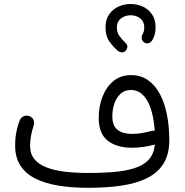

<svg xmlns="http://www.w3.org/2000/svg" viewBox="-20 -893 908 944"><path d="M498.9 -758.5Q498.9 -715.9 516.6 -690.8Q534.3 -665.7 556.4 -645.6Q564.5 -637.8 576.2 -635.9Q587.9 -634.1 596.3 -642Q601.6 -646.9 604.2 -653.7Q606.8 -660.5 605.9 -667.5Q605 -674.6 599.4 -679.9Q578.6 -699.8 566.6 -716.6Q554.6 -733.3 554.6 -758.5Q554.6 -770.1 546.4 -778.1Q538.3 -786.1 526.7 -786.1Q515.3 -786.1 507.1 -778.1Q498.9 -770.1 498.9 -758.5ZM498.9 -758.5Q498.9 -747 507.1 -738.8Q515.3 -730.7 526.7 -730.7Q538.3 -730.7 546.4 -738.8Q554.6 -747 554.6 -758.5Q554.6 -782 568.2 -796.3Q581.8 -810.5 601.9 -815.4Q622 -820.3 642 -815.7Q662 -811 675.7 -796.7Q689.3 -782.3 689.3 -758.5Q689.3 -747.3 697.4 -739.1Q705.6 -730.9 716.9 -730.9Q728.7 -730.9 736.8 -739.1Q744.9 -747.3 744.9 -758.5Q744.9 -797.1 727.3 -822.6Q709.6 -848.2 681.4 -860.8Q653.2 -873.5 621.9 -873.4Q590.6 -873.3 562.4 -860.6Q534.2 -847.8 516.6 -822.3Q498.9 -796.8 498.9 -758.5ZM679.3 -721.3Q674.8 -710.3 677.4 -700.1Q679.9 -689.9 689.8 -684Q702.3 -676.3 713.7 -681.9Q725.2 -687.5 730.4 -698.5Q735.3 -706.7 738.4 -716.3Q741.6 -725.8 743.3 -736.6Q744.9 -747.3 744.9 -758.5Q744.9 -770.3 736.8 -778.4Q728.7 -786.4 716.9 -786.4Q705.6 -786.4 697.4 -778.4Q689.3 -770.3 689.3 -758.5Q689.3 -746.9 686.6 -737.8Q683.9 -728.8 679.3 -721.3ZM54.5 -177Q54.5 -119.4 79.9 -79.7Q105.2 -39.9 152.6 -15.7Q200 8.5 266.3 19.5Q332.5 30.4 414.5 30.4Q508.3 30.4 582 18.9Q655.8 7.3 707.2 -19.4Q758.5 -46.2 785.5 -91.2Q812.4 -136.3 812.4 -203.3Q812.4 -269.2 801.1 -327.2Q789.9 -385.3 766.8 -429.4Q743.7 -473.4 708.1 -498.6Q672.4 -523.7 623.8 -523.7Q573.7 -523.7 538.2 -494.9Q502.8 -466 484.1 -418Q465.4 -370.1 465.4 -312.7Q465.4 -236.4 509.4 -201.5Q553.5 -166.6 629.9 -166.6Q656.2 -166.6 685.6 -170.8Q715 -175 743.3 -182.9Q757.1 -186.5 764.2 -199.6Q771.2 -212.7 766.4 -226.8Q762.6 -238.9 750.7 -245.8Q738.8 -252.8 725.2 -249.3Q703.3 -243.2 678 -238.9Q652.7 -234.6 629.2 -234.6Q584.1 -234.6 558.2 -254.4Q532.3 -274.1 532.3 -321.7Q532.3 -355 542.6 -384.5Q552.8 -413.9 573.1 -432.3Q593.4 -450.6 623.5 -450.6Q655.3 -450.6 677.9 -430.6Q700.4 -410.6 714.8 -376Q729.1 -341.4 735.7 -296.6Q742.3 -251.8 742.3 -202Q742.3 -153.3 722 -122.1Q701.7 -90.9 660.9 -73.5Q620.2 -56.2 558.7 -49.4Q497.1 -42.6 414.5 -42.6Q352.2 -42.6 299.8 -48.8Q247.4 -54.9 208.9 -69.9Q170.4 -84.9 149.1 -110.7Q127.9 -136.5 127.9 -175.5Q127.9 -201.2 132.8 -226.7Q137.7 -252.1 144.4 -271.9Q150.1 -288.9 145.4 -301.8Q140.7 -314.6 127.6 -320.9Q113.9 -327.3 99.4 -322.6Q84.8 -317.9 78.2 -303.9Q54.5 -246.6 54.5 -177Z"/></svg>

Font: Mikhak VF
Style: Regular
Weight: 100
Designer: Amin Abedi
Version: Version 3.001